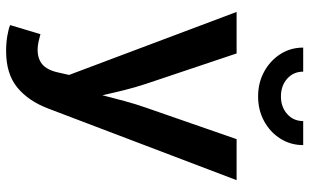

<svg xmlns="http://www.w3.org/2000/svg" viewBox="-212 -592 1012 628"><g transform="rotate(90 294.0 -278.0)"><path d="M62 194.8 91.8 95.7 106.9 99.6Q149.9 111.3 178.7 97.4Q207.5 83.5 217.3 36.6L225.1 2L19 -545.9H154.8L254.4 -249Q266.1 -213.4 274.9 -178Q283.7 -142.6 291.5 -106.9Q300.8 -143.1 310.3 -178.5Q319.8 -213.9 332 -249L435.1 -545.9H569.3L335 70.3Q310.1 135.7 265.6 171.9Q221.2 208 147 208Q120.1 208 97.4 204.1Q74.7 200.2 62 194.8ZM295.4 -616.2Q250.5 -616.2 214.4 -636Q178.2 -655.8 157 -689Q135.7 -722.2 135.7 -763.7H214.4Q214.4 -731.9 237.3 -711.4Q260.3 -690.9 295.4 -690.9Q330.1 -690.9 353 -711.4Q376 -731.9 376 -763.7H454.6Q454.6 -722.7 433.6 -689.2Q412.6 -655.8 376.5 -636Q340.3 -616.2 295.4 -616.2Z"/></g></svg>

Font: Inter-SemiBold
Style: Regular
Weight: 600
Designer: Rasmus Andersson
Foundry: rsms
Version: Version 4.000;git-a52131595